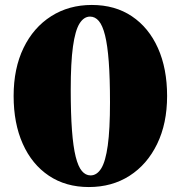

<svg xmlns="http://www.w3.org/2000/svg" viewBox="-20 -740 729 775"><path d="M345.5 -32Q371 -32 388.5 -60Q406 -88 415 -152.8Q424 -217.5 424 -327Q424 -424 419 -490.8Q414 -557.5 404 -597.5Q394 -637.5 379 -655.2Q364 -673 343.5 -673Q318.5 -673 301 -645Q283.5 -617 274.5 -552.2Q265.5 -487.5 265.5 -378Q265.5 -281 270.5 -214.2Q275.5 -147.5 285.5 -107.5Q295.5 -67.5 310.5 -49.8Q325.5 -32 345.5 -32ZM350.5 -720Q444.5 -720 512.5 -674.2Q580.5 -628.5 617.5 -546Q654.5 -463.5 654.5 -352.5Q654.5 -241.5 614.2 -158.8Q574 -76 503 -30.5Q432 15 338.5 15Q245.5 15 177.2 -30.8Q109 -76.5 72 -159.2Q35 -242 35 -352.5Q35 -464 75 -546.5Q115 -629 186.5 -674.5Q258 -720 350.5 -720Z"/></svg>

Font: Newsreader 60pt ExtraBold
Style: Regular
Weight: 800
Designer: Hugues Gentile
Foundry: Production Type
Version: Version 1.003